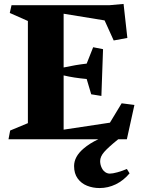

<svg xmlns="http://www.w3.org/2000/svg" viewBox="-20 -702 716 968"><path d="M619.6 149.9 633.3 171.9Q603 208 564 227.1Q524.9 246.1 481.9 246.1Q448.2 246.1 418.9 234.4Q389.6 222.7 371.6 197.8Q353.5 172.9 353.5 135.3Q353.5 87.9 400.9 47.4Q432.1 20.5 476.1 0H22.9L31.2 -43.9L120.6 -81.1V-596.2L29.3 -636.7L38.1 -675.8H532.2L603 -682.1L622.1 -510.7L553.2 -498L507.3 -599.1L300.8 -632.8V-361.8Q361.3 -375 417 -381.3L449.7 -463.9L499.5 -454.1L491.2 -218.3L439.9 -226.6L417 -303.7Q351.6 -309.6 300.8 -321.8V-48.3L534.2 -83.5L593.3 -181.2L657.7 -172.9L619.6 0H576.2Q525.9 40.5 505.4 64Q484.9 87.4 484.9 110.4Q484.9 128.4 493.4 145.5Q502 162.6 516.6 169.4Q524.4 173.3 533.2 173.3Q547.9 173.3 571.8 166.7Q595.7 160.2 619.6 149.9Z"/></svg>

Font: Vesper Libre Heavy
Style: Regular
Weight: 900
Designer: Robert Keller & Kimya Gandhi
Foundry: Mota Italic
Version: Version 1.058